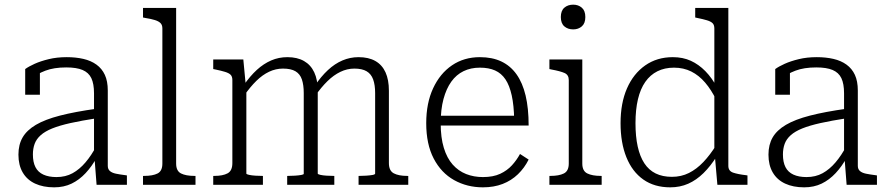

<svg xmlns="http://www.w3.org/2000/svg" viewBox="-20 -792 3806 823"><path d="M394 -326V-285Q329 -275 282 -264.5Q235 -254 204 -241.5Q173 -229 154.5 -212.5Q136 -196 128.5 -175.5Q121 -155 121 -130Q121 -97 132 -75.5Q143 -54 166 -43.5Q189 -33 222 -33Q261 -33 291 -49.5Q321 -66 346.5 -96Q372 -126 393 -166L394 -116Q374 -79 347 -50Q320 -21 287 -5Q254 11 212 11Q165 11 130.5 -5Q96 -21 77.5 -52.5Q59 -84 59 -129Q59 -172 77 -203Q95 -234 134 -257Q173 -280 237 -296.5Q301 -313 394 -326ZM394 0 385 -116 383 -120V-392Q383 -433 371.5 -457Q360 -481 334 -492Q308 -503 264 -503Q211 -503 174.5 -489Q138 -475 118 -457Q116 -463 117.5 -469.5Q119 -476 123.5 -482Q128 -488 135 -492Q142 -496 151 -496V-386H88V-496Q103 -507 128.5 -518.5Q154 -530 189 -538.5Q224 -547 266 -547Q305 -547 337.5 -539.5Q370 -532 393.5 -515Q417 -498 429.5 -471Q442 -444 442 -404V-81Q442 -67 451 -59Q460 -51 477 -47.5Q494 -44 518 -41L524 -40V0Z M735 -758V-91Q735 -59 756 -48.5Q777 -38 813 -38H818V0H593V-38H598Q635 -38 655.5 -48.5Q676 -59 676 -91V-670Q676 -685 668 -693Q660 -701 644 -706Q628 -711 603 -715L593 -717V-758Z M894 0V-38H899Q935 -38 955.5 -49Q976 -60 976 -93V-449Q976 -464 968.5 -471.5Q961 -479 944.5 -484Q928 -489 904 -494L894 -496V-537H1023L1034 -421L1036 -416V-48Q1036 -45 1047.5 -42.5Q1059 -40 1074.5 -39Q1090 -38 1103 -38H1107V0ZM1413 0H1211V-38H1215Q1228 -38 1244 -39Q1260 -40 1271 -42Q1282 -44 1282 -47V-393Q1282 -428 1274 -451.5Q1266 -475 1246.5 -486.5Q1227 -498 1193 -498Q1162 -498 1133.5 -484.5Q1105 -471 1079 -445.5Q1053 -420 1027 -383L1025 -427Q1052 -466 1081 -492.5Q1110 -519 1142.5 -533Q1175 -547 1212 -547Q1254 -547 1283 -530.5Q1312 -514 1327 -482Q1342 -450 1342 -403V-48Q1342 -45 1353 -42.5Q1364 -40 1380 -39Q1396 -38 1410 -38H1413ZM1730 0H1517V-38H1521Q1534 -38 1549.5 -39Q1565 -40 1576.5 -42Q1588 -44 1588 -48V-393Q1588 -428 1579.5 -451.5Q1571 -475 1551.5 -486.5Q1532 -498 1499 -498Q1468 -498 1439 -484Q1410 -470 1383.5 -444Q1357 -418 1331 -381L1329 -424Q1356 -464 1385.5 -491.5Q1415 -519 1448 -533Q1481 -547 1517 -547Q1560 -547 1589 -530.5Q1618 -514 1632.5 -482Q1647 -450 1647 -403V-93Q1647 -60 1668 -49Q1689 -38 1725 -38H1730Z M1869 -263Q1869 -202 1882.5 -158Q1896 -114 1920.5 -86.5Q1945 -59 1978 -46Q2011 -33 2050 -33Q2094 -33 2124 -47Q2154 -61 2174.5 -83.5Q2195 -106 2209 -132L2246 -108Q2228 -72 2200 -45Q2172 -18 2134.5 -3.5Q2097 11 2050 11Q1982 11 1926.5 -20Q1871 -51 1839 -112.5Q1807 -174 1807 -264Q1807 -350 1836.5 -413.5Q1866 -477 1917.5 -512Q1969 -547 2037 -547Q2090 -547 2129 -528.5Q2168 -510 2194 -473.5Q2220 -437 2233 -382.5Q2246 -328 2246 -254H1851V-296H2203L2184 -279Q2183 -340 2173.5 -383Q2164 -426 2146.5 -452Q2129 -478 2102 -490Q2075 -502 2037 -502Q1998 -502 1967 -487Q1936 -472 1914.5 -442Q1893 -412 1881 -367.5Q1869 -323 1869 -263Z M2437 -666Q2414 -666 2399 -679Q2384 -692 2384 -719Q2384 -746 2399 -759Q2414 -772 2437 -772Q2459 -772 2474 -759Q2489 -746 2489 -719Q2489 -692 2474 -679Q2459 -666 2437 -666ZM2476 -537V-91Q2476 -59 2497.5 -48.5Q2519 -38 2555 -38H2559V0H2335V-38H2340Q2376 -38 2397 -48.5Q2418 -59 2418 -91V-449Q2418 -471 2400 -479Q2382 -487 2344 -494L2335 -496V-537Z M3102 -81Q3102 -59 3122.5 -52Q3143 -45 3178 -41L3184 -40V0H3055L3044 -126L3042 -129V-670Q3042 -685 3034.5 -692.5Q3027 -700 3010.5 -705Q2994 -710 2969 -715L2960 -717V-758H3102ZM2864 -547Q2907 -547 2941 -531.5Q2975 -516 3003.5 -487Q3032 -458 3055 -415L3050 -364Q3029 -407 3002.5 -438Q2976 -469 2943 -485.5Q2910 -502 2869 -502Q2829 -502 2798 -486.5Q2767 -471 2746 -441Q2725 -411 2714.5 -366.5Q2704 -322 2704 -264Q2704 -207 2713.5 -164Q2723 -121 2742 -92Q2761 -63 2790.5 -48.5Q2820 -34 2860 -34Q2900 -34 2933 -50.5Q2966 -67 2995 -97.5Q3024 -128 3050 -170L3053 -123Q3026 -80 2995.5 -50Q2965 -20 2930 -4.5Q2895 11 2853 11Q2785 11 2737.5 -22.5Q2690 -56 2665 -118Q2640 -180 2640 -264Q2640 -350 2667.5 -413Q2695 -476 2745.5 -511.5Q2796 -547 2864 -547Z M3609 -326V-285Q3544 -275 3497 -264.5Q3450 -254 3419 -241.5Q3388 -229 3369.5 -212.5Q3351 -196 3343.5 -175.5Q3336 -155 3336 -130Q3336 -97 3347 -75.5Q3358 -54 3381 -43.5Q3404 -33 3437 -33Q3476 -33 3506 -49.5Q3536 -66 3561.5 -96Q3587 -126 3608 -166L3609 -116Q3589 -79 3562 -50Q3535 -21 3502 -5Q3469 11 3427 11Q3380 11 3345.5 -5Q3311 -21 3292.5 -52.5Q3274 -84 3274 -129Q3274 -172 3292 -203Q3310 -234 3349 -257Q3388 -280 3452 -296.5Q3516 -313 3609 -326ZM3609 0 3600 -116 3598 -120V-392Q3598 -433 3586.5 -457Q3575 -481 3549 -492Q3523 -503 3479 -503Q3426 -503 3389.5 -489Q3353 -475 3333 -457Q3331 -463 3332.5 -469.5Q3334 -476 3338.5 -482Q3343 -488 3350 -492Q3357 -496 3366 -496V-386H3303V-496Q3318 -507 3343.5 -518.5Q3369 -530 3404 -538.5Q3439 -547 3481 -547Q3520 -547 3552.5 -539.5Q3585 -532 3608.5 -515Q3632 -498 3644.5 -471Q3657 -444 3657 -404V-81Q3657 -67 3666 -59Q3675 -51 3692 -47.5Q3709 -44 3733 -41L3739 -40V0Z"/></svg>

Font: Roboto Serif SemiCondensed ExtraLight
Style: Regular
Weight: 250
Width: 4
Designer: Greg Gazdowicz
Foundry: Commercial Type
Version: Version 1.007